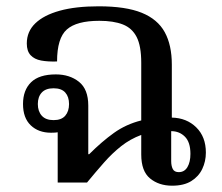

<svg xmlns="http://www.w3.org/2000/svg" viewBox="-20 -579 704 609"><path d="M526 10Q484 10 456 -13Q428 -36 428 -89V-151Q393 -138 364.5 -115.5Q336 -93 310 -63.5Q284 -34 256 0H163V-172L177 -162Q172 -161 164 -159.5Q156 -158 142 -158Q102 -158 77.5 -181.5Q53 -205 53 -249Q53 -293 78.5 -318Q104 -343 157 -343Q201 -343 230.5 -319.5Q260 -296 260 -244V-90H263Q303 -130 341.5 -157.5Q380 -185 428 -197V-380Q428 -433 413.5 -461.5Q399 -490 369.5 -501.5Q340 -513 295 -513Q223 -513 192 -485.5Q161 -458 161 -384Q132 -383 110.5 -387Q89 -391 77 -404Q65 -417 65 -441Q65 -479 92 -505Q119 -531 169.5 -545Q220 -559 293 -559Q379 -559 429.5 -538.5Q480 -518 502.5 -477Q525 -436 525 -374V-206Q572 -205 602.5 -175Q633 -145 633 -95Q633 -67 621.5 -43Q610 -19 586.5 -4.5Q563 10 526 10ZM150 -198Q175 -198 187 -212Q199 -226 199 -249Q199 -272 187 -285.5Q175 -299 150 -299Q125 -299 112.5 -285.5Q100 -272 100 -249Q100 -226 112.5 -212Q125 -198 150 -198ZM547 -33Q565 -33 574.5 -49Q584 -65 584 -91Q584 -128 566.5 -145.5Q549 -163 523 -163V-68Q523 -53 528 -43Q533 -33 547 -33Z"/></svg>

Font: Noto Serif Thai Medium
Style: Regular
Weight: 500
Version: Version 2.001